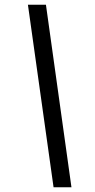

<svg xmlns="http://www.w3.org/2000/svg" viewBox="-20 -731 403 812"><path d="M98.1 -710.9H174.3L282.2 61H206.5Z"/></svg>

Font: MAUL Condensed Italic
Style: Condenced Regular Italic
Weight: 400
Italic angle: -12°
Designer: MAUL
Version: Version 1.0; 2020; ttfautohint (v1.8.3)